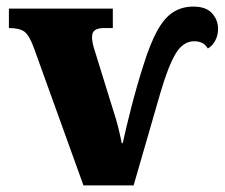

<svg xmlns="http://www.w3.org/2000/svg" viewBox="-20 -562 681 582"><path d="M83 -416Q69 -455 54 -466Q39 -477 7 -477V-536H322V-477H296Q278 -477 268.5 -471Q259 -465 259 -450Q259 -436 264 -419Q269 -402 276 -380L324 -225Q333 -198 338.5 -175.5Q344 -153 349 -128H352Q362 -174 378 -236.5Q394 -299 414 -362Q435 -430 457 -469.5Q479 -509 505.5 -525.5Q532 -542 566 -542Q605 -542 623 -521.5Q641 -501 641 -475Q641 -454 632 -438Q623 -422 610 -415Q603 -427 592.5 -432Q582 -437 569 -437Q535 -437 512.5 -399.5Q490 -362 466 -280L385 0H233Z"/></svg>

Font: Noto Serif SemiCondensed Black
Style: Regular
Weight: 900
Width: 4
Designer: Monotype Design Team
Foundry: Monotype Imaging Inc.
Version: Version 2.014; ttfautohint (v1.8.4.7-5d5b)